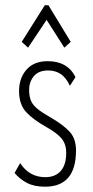

<svg xmlns="http://www.w3.org/2000/svg" viewBox="-20 -695 353 725"><path d="M150 10Q109 10 81.5 -4.5Q54 -19 35 -42L56 -79Q91 -26 151 -26Q189 -26 209.5 -49.5Q230 -73 230 -118Q230 -151 212.5 -172Q195 -193 154 -216Q107 -242 79.5 -271Q52 -300 52 -351Q52 -400 80 -432Q108 -464 160 -464Q235 -464 265 -404L244 -371Q229 -403 208.5 -416Q188 -429 162 -429Q126 -429 108 -407.5Q90 -386 90 -356Q90 -331 97 -314.5Q104 -298 122 -283.5Q140 -269 172 -251Q220 -223 243.5 -197Q267 -171 267 -127Q267 10 150 10ZM86 -515 62 -537 149 -675H163L247 -537L223 -515L156 -620Z"/></svg>

Font: Inconsolata ExtraCondensed Light
Style: Regular
Weight: 300
Width: 2
Monospace: yes
Designer: Raph Levien, Cyreal, Brenton Simpson
Foundry: Raph Levien, Cyreal, Google
Version: Version 3.100; ttfautohint (v1.8.4.7-5d5b)